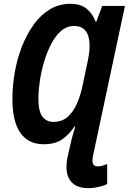

<svg xmlns="http://www.w3.org/2000/svg" viewBox="-20 -745 674 1005"><path d="M443 240Q387 240 357.5 211.5Q328 183 328 130Q328 116 330 98.5Q332 81 337 63L349 9Q354 -15 360.5 -36.5Q367 -58 374 -83H370Q341 -40 304.5 -15Q268 10 208 10Q129 10 87 -49Q45 -108 45 -228Q45 -297 57.5 -367.5Q70 -438 95 -502Q120 -566 156.5 -616.5Q193 -667 241 -696Q289 -725 348 -725Q401 -725 432 -700.5Q463 -676 481 -631H484L515 -714H634L468 65Q464 80 464 96Q464 126 492 126Q503 126 517 122Q531 118 541 113V218Q522 228 494 234Q466 240 443 240ZM259 -107Q303 -107 332.5 -132Q362 -157 381 -199Q400 -241 411 -291L435 -405Q441 -432 445 -457Q449 -482 449 -504Q449 -609 368 -609Q329 -609 299 -582.5Q269 -556 247 -513Q225 -470 210 -419Q195 -368 188 -318Q181 -268 181 -229Q181 -162 202 -134.5Q223 -107 259 -107Z"/></svg>

Font: Noto Sans Condensed
Style: Bold Italic
Weight: 700
Width: 3
Italic angle: -12°
Designer: Monotype Design Team
Foundry: Monotype Imaging Inc.
Version: Version 2.013; ttfautohint (v1.8.4.7-5d5b)